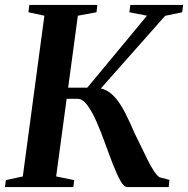

<svg xmlns="http://www.w3.org/2000/svg" viewBox="-26 -763 767 783"><path d="M493 0Q479.5 0 465 -26Q450.5 -52 434.5 -93Q418.5 -134 402 -180Q385.5 -226 367.5 -267Q349.5 -308 330.2 -334Q311 -360 290.5 -360H200L205.5 -405.5H330L573.5 -699L501.5 -713L505.5 -743H721L717 -713L647.5 -698.5L350 -362.5L356 -404Q385.5 -406 407.8 -394.2Q430 -382.5 449.2 -358.5Q468.5 -334.5 486.2 -299.2Q504 -264 523.5 -218.5Q536 -194 549.2 -166Q562.5 -138 575.5 -112Q588.5 -86 601 -66.5Q613.5 -47 624.5 -40L665 -29.5L662 0ZM-6 0 -2 -28.5 67 -43.5 155 -699 90 -713 93.5 -743H371L367.5 -713L291.5 -699L203 -43.5L276.5 -28.5L273 0Z"/></svg>

Font: Merriweather 96pt SemiBold
Style: Italic
Weight: 600
Italic angle: -7.8°
Version: Version 2.101